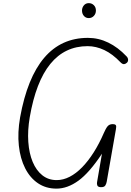

<svg xmlns="http://www.w3.org/2000/svg" viewBox="-20 -1164 817 1194"><path d="M331 9Q266 9 216.5 -24.2Q167 -57.5 136.5 -117.5Q106 -177.5 97.2 -258.2Q88.5 -339 105 -434Q194.5 -928.5 526.5 -928.5Q593 -928.5 653.2 -899.2Q713.5 -870 766.5 -814Q775.5 -805 776.5 -793.8Q777.5 -782.5 770 -774.5Q762 -766.5 752 -765.2Q742 -764 730 -776Q680 -828.5 628.5 -852.8Q577 -877 525 -877Q241 -877 165 -435Q151 -352.5 156 -281.5Q161 -210.5 183.2 -157.2Q205.5 -104 243.2 -74Q281 -44 332.5 -44Q373 -44 413 -64.5Q453 -85 490.8 -123.8Q528.5 -162.5 562.8 -216.5Q597 -270.5 626 -337.5Q638 -365.5 649.2 -378.8Q660.5 -392 680 -392Q696.5 -392 700.5 -385.2Q704.5 -378.5 701 -361L643.5 -33.5Q641.5 -21.5 634.8 -10.5Q628 0.5 606.5 0Q589.5 -1 585.5 -10.2Q581.5 -19.5 583.5 -31L614 -208Q535.5 -89.5 467.5 -40.2Q399.5 9 331 9ZM532 -1051.5Q513.5 -1051.5 501.8 -1065Q490 -1078.5 490 -1098.5Q490 -1116.5 501.5 -1130.5Q513 -1144.5 532 -1144.5Q550.5 -1144.5 563.5 -1131.8Q576.5 -1119 576.5 -1098.5Q576.5 -1079 563.8 -1065.2Q551 -1051.5 532 -1051.5Z"/></svg>

Font: Edu AU VIC WA NT Pre
Style: Regular
Weight: 400
Designer: Tina and Corey Anderson, Eben Sorkin, Mirko Velimirovic
Foundry: Google for Education
Version: Version 1.001